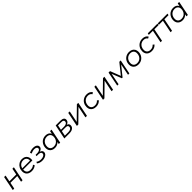

<svg xmlns="http://www.w3.org/2000/svg" viewBox="1053 -3548 6572 6572"><g transform="rotate(-45 4338.5 -262.5)"><path d="M48 0 153 -525H224L178 -293H508L555 -525H626L521 0H450L496 -232H166L119 0Z M970 5Q895 5 839.5 -22.5Q784 -50 754.5 -100Q725 -150 725 -219Q725 -309 763 -379Q801 -449 867 -489.5Q933 -530 1016 -530Q1086 -530 1137 -503.5Q1188 -477 1216.5 -427Q1245 -377 1245 -307Q1245 -291 1243 -274.5Q1241 -258 1238 -243H777L786 -296H1205L1176 -276Q1186 -339 1167 -382Q1148 -425 1108.5 -447.5Q1069 -470 1014 -470Q950 -470 900 -438.5Q850 -407 822 -351.5Q794 -296 794 -222Q794 -143 839.5 -100.5Q885 -58 976 -58Q1029 -58 1074 -75.5Q1119 -93 1148 -124L1180 -73Q1143 -36 1087.5 -15.5Q1032 5 970 5Z M1477 6Q1354 6 1276 -61L1306 -111Q1336 -84 1380.5 -70Q1425 -56 1478 -56Q1530 -56 1570.5 -70.5Q1611 -85 1634 -109.5Q1657 -134 1657 -165Q1657 -203 1624 -224Q1591 -245 1531 -245H1444L1452 -299H1527Q1595 -299 1636.5 -324.5Q1678 -350 1678 -390Q1678 -427 1645.5 -448Q1613 -469 1554 -469Q1513 -469 1472.5 -458Q1432 -447 1387 -427L1367 -486Q1416 -509 1464.5 -520Q1513 -531 1560 -531Q1617 -531 1660 -515Q1703 -499 1727 -470Q1751 -441 1751 -401Q1751 -366 1732 -338Q1713 -310 1677.5 -291.5Q1642 -273 1594 -266L1592 -279Q1658 -270 1693 -239.5Q1728 -209 1728 -160Q1728 -113 1695.5 -75.5Q1663 -38 1606 -16Q1549 6 1477 6Z M2087 5Q2020 5 1968 -22Q1916 -49 1887 -99Q1858 -149 1858 -218Q1858 -285 1880 -342Q1902 -399 1942 -441.5Q1982 -484 2036.5 -507Q2091 -530 2155 -530Q2224 -530 2272 -505.5Q2320 -481 2346 -434.5Q2372 -388 2372 -322Q2372 -227 2337 -153Q2302 -79 2238 -37Q2174 5 2087 5ZM2102 -58Q2168 -58 2219.5 -89.5Q2271 -121 2300.5 -177Q2330 -233 2330 -304Q2330 -382 2284.5 -425Q2239 -468 2157 -468Q2092 -468 2040 -436Q1988 -404 1958.5 -348.5Q1929 -293 1929 -221Q1929 -144 1974.5 -101Q2020 -58 2102 -58ZM2275 0 2305 -151 2335 -257 2345 -367 2377 -525H2448L2343 0Z M2544 0 2650 -525H2879Q2962 -525 3005 -495.5Q3048 -466 3048 -409Q3048 -342 2992 -300.5Q2936 -259 2845 -259L2858 -278Q2941 -278 2979.5 -250.5Q3018 -223 3018 -164Q3018 -87 2956.5 -43.5Q2895 0 2787 0ZM2625 -56H2791Q2865 -56 2906.5 -85Q2948 -114 2948 -166Q2948 -205 2922 -222Q2896 -239 2838 -239H2662ZM2672 -292H2829Q2895 -292 2935.5 -320.5Q2976 -349 2976 -397Q2976 -434 2948.5 -452Q2921 -470 2866 -470H2708Z M3152 0 3258 -525H3329L3244 -101L3676 -525H3744L3639 0H3566L3653 -425L3221 0Z M4085 5Q4010 5 3955.5 -22.5Q3901 -50 3871.5 -100Q3842 -150 3842 -218Q3842 -308 3881 -378.5Q3920 -449 3989.5 -489.5Q4059 -530 4148 -530Q4221 -530 4273.5 -503.5Q4326 -477 4355 -425L4295 -390Q4273 -430 4234.5 -449Q4196 -468 4142 -468Q4076 -468 4024 -436Q3972 -404 3942.5 -348.5Q3913 -293 3913 -221Q3913 -144 3958.5 -101Q4004 -58 4088 -58Q4139 -58 4182.5 -77.5Q4226 -97 4254 -134L4305 -95Q4271 -48 4212 -21.5Q4153 5 4085 5Z M4416 0 4522 -525H4593L4508 -101L4940 -525H5008L4903 0H4830L4917 -425L4485 0Z M5104 0 5209 -525H5280L5437 -122H5407L5730 -525H5797L5692 0H5627L5716 -444L5728 -438L5427 -64H5395L5244 -442L5258 -445L5169 0Z M6134 5Q6061 5 6007.5 -22.5Q5954 -50 5924.5 -100Q5895 -150 5895 -218Q5895 -308 5934 -378.5Q5973 -449 6042 -489.5Q6111 -530 6199 -530Q6272 -530 6325.5 -503Q6379 -476 6408.5 -426Q6438 -376 6438 -308Q6438 -218 6399 -147.5Q6360 -77 6291.5 -36Q6223 5 6134 5ZM6139 -58Q6205 -58 6256.5 -89.5Q6308 -121 6337.5 -177Q6367 -233 6367 -304Q6367 -382 6321.5 -425Q6276 -468 6194 -468Q6129 -468 6077 -436Q6025 -404 5995.5 -348.5Q5966 -293 5966 -221Q5966 -144 6011.5 -101Q6057 -58 6139 -58Z M6781 5Q6706 5 6651.5 -22.5Q6597 -50 6567.5 -100Q6538 -150 6538 -218Q6538 -308 6577 -378.5Q6616 -449 6685.5 -489.5Q6755 -530 6844 -530Q6917 -530 6969.5 -503.5Q7022 -477 7051 -425L6991 -390Q6969 -430 6930.5 -449Q6892 -468 6838 -468Q6772 -468 6720 -436Q6668 -404 6638.5 -348.5Q6609 -293 6609 -221Q6609 -144 6654.5 -101Q6700 -58 6784 -58Q6835 -58 6878.5 -77.5Q6922 -97 6950 -134L7001 -95Q6967 -48 6908 -21.5Q6849 5 6781 5Z M7202 0 7298 -482 7312 -463H7096L7108 -525H7578L7565 -463H7347L7369 -482L7273 0Z M7687 0 7783 -482 7797 -463H7581L7593 -525H8063L8050 -463H7832L7854 -482L7758 0Z M8268 5Q8201 5 8149 -22Q8097 -49 8068 -99Q8039 -149 8039 -218Q8039 -285 8061 -342Q8083 -399 8123 -441.5Q8163 -484 8217.5 -507Q8272 -530 8336 -530Q8405 -530 8453 -505.5Q8501 -481 8527 -434.5Q8553 -388 8553 -322Q8553 -227 8518 -153Q8483 -79 8419 -37Q8355 5 8268 5ZM8283 -58Q8349 -58 8400.5 -89.5Q8452 -121 8481.5 -177Q8511 -233 8511 -304Q8511 -382 8465.5 -425Q8420 -468 8338 -468Q8273 -468 8221 -436Q8169 -404 8139.5 -348.5Q8110 -293 8110 -221Q8110 -144 8155.5 -101Q8201 -58 8283 -58ZM8456 0 8486 -151 8516 -257 8526 -367 8558 -525H8629L8524 0Z"/></g></svg>

Font: MOST Montserrat
Style: Italic
Weight: 400
Italic angle: -11.3°
Designer: Julieta Ulanovsky
Foundry: Julieta Ulanovsky
Version: Version 8.000;March 11, 2024;FontCreator 15.0.0.2926 64-bit